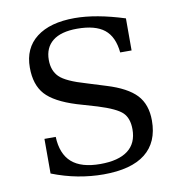

<svg xmlns="http://www.w3.org/2000/svg" viewBox="-78 -751 782 835"><g transform="rotate(-10 312.5 -333.5)"><path d="M85.9 -31.2V-184.1H135.7Q138.7 -108.4 180.7 -71.3Q222.7 -34.2 307.1 -34.2Q387.2 -34.2 428.7 -65.7Q470.2 -97.2 470.2 -158.7Q470.2 -207 445.1 -232.2Q419.9 -257.3 338.4 -282.7L250 -308.6Q154.3 -338.4 115.7 -381.3Q77.1 -424.3 77.1 -500Q77.1 -585.9 137.2 -632.3Q197.3 -678.7 305.7 -678.7Q353 -678.7 408 -668.7Q462.9 -658.7 525.9 -638.7V-497.1H475.6Q468.8 -567.4 428.7 -599.4Q388.7 -631.3 308.6 -631.3Q237.3 -631.3 200.7 -602.1Q164.1 -572.8 164.1 -518.6Q164.1 -471.2 192.1 -443.4Q220.2 -415.5 308.6 -390.1L391.6 -364.3Q481.4 -336.9 520.8 -294.9Q560.1 -252.9 560.1 -181.6Q560.1 -85.9 497.8 -36.6Q435.5 12.7 313 12.7Q257.3 12.7 200.2 2Q143.1 -8.8 85.9 -31.2Z"/></g></svg>

Font: KhunPaOh
Style: Regular
Weight: 400
Designer: Khon Soe Zaw Thu
Version: Version 1.00 July 11, 2016, initial release